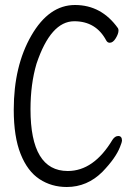

<svg xmlns="http://www.w3.org/2000/svg" viewBox="-20 -732 540 768"><path d="M247 16Q186 16 138 -15.5Q90 -47 62.5 -116Q35 -185 35 -293Q35 -468 105.5 -590Q176 -712 280 -712Q386 -712 452 -619Q454 -615 454 -610Q454 -597 443 -579Q432 -561 419 -561Q410 -561 405 -570Q364 -647 277 -647Q183 -647 126 -477Q102 -396 102 -295Q102 -48 251 -48Q355 -48 430 -173Q440 -188 453 -188Q468 -188 468 -169Q468 -164 460 -144Q443 -100 390 -45Q329 16 247 16Z"/></svg>

Font: Moon Stars Kai T HW
Style: Regular
Weight: 400
Designer: GuiWonder
Version: Version 1.101